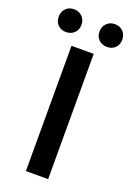

<svg xmlns="http://www.w3.org/2000/svg" viewBox="-182 -884 646 942"><g transform="rotate(20 141.0 -413.5)"><path d="M83 0V-654H199V0ZM34 -708Q8 -708 -8.5 -724.5Q-25 -741 -25 -767Q-25 -793 -8.5 -810Q8 -827 34 -827Q60 -827 77 -810Q94 -793 94 -767Q94 -741 77 -724.5Q60 -708 34 -708ZM248 -708Q222 -708 205 -724.5Q188 -741 188 -767Q188 -793 205 -810Q222 -827 248 -827Q274 -827 290.5 -810Q307 -793 307 -767Q307 -741 290.5 -724.5Q274 -708 248 -708Z"/></g></svg>

Font: Giro Sans Semibold
Style: Regular
Weight: 600
Designer: Paul D. Hunt
Foundry: Adobe Systems Incorporated
Version: Version 1.000;PS 1.0;hotconv 1.0.88;makeotf.lib2.5.647800